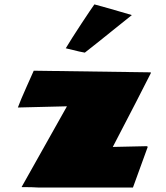

<svg xmlns="http://www.w3.org/2000/svg" viewBox="-20 -841 744 861"><path d="M571.3 -773.4Q361.8 -605 360.4 -605Q353.5 -605 274.9 -624.5Q300.3 -667 344.7 -734.4Q389.2 -801.8 403.3 -821.3Q462.4 -805.7 571.3 -773.4ZM485.8 -182.1 638.7 -185.5 642.6 -182.6 576.2 0H153.3Q127 -2 76.7 -2L280.3 -364.3L60.1 -358.9Q72.3 -392.1 98.6 -450.7Q125 -509.3 131.3 -523.9L656.2 -516.6V-512.7Q606 -412.6 485.8 -182.1Z"/></svg>

Font: Seymour One
Style: Book
Weight: 400
Designer: vernon adams
Foundry: vernon adams
Version: Version 1.000; ttfautohint (v0.93) -l 8 -r 50 -G 200 -x 0 -w